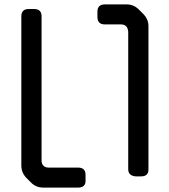

<svg xmlns="http://www.w3.org/2000/svg" viewBox="-20 -750 768 873"><path d="M597 52H621Q655 52 655 21V-631Q655 -663 631 -687L611 -707Q588 -730 555 -730H457Q423 -730 423 -697V-673Q423 -639 457 -639H530Q560 -639 563 -606V19Q563 49 597 52ZM101 60 121 80Q144 103 177 103H335Q369 103 369 72V45Q369 12 335 12H202Q169 12 169 -22V-676Q169 -709 135 -709H111Q77 -709 77 -676V3Q77 36 101 60Z"/></svg>

Font: WDXL Lubrifont JP N
Style: Regular
Weight: 400
Designer: [WDXL Lubrifont] Copyright 2020-2022 (c) NightFurySL2001, Skr-ZERO; [ZCOOL QingKe HuangYou] Copyright 2018-2022 (c) The 
Version: Version 2.001;hotconv 1.1.1;makeotfexe 2.6.0